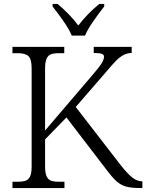

<svg xmlns="http://www.w3.org/2000/svg" viewBox="-20 -951 740 971"><path d="M43 -32H70Q96 -32 110.5 -37.5Q125 -43 132.5 -59.5Q140 -76 140 -109V-605Q140 -652 124 -667Q108 -682 70 -682H43V-714H305V-682H278Q252 -682 237.5 -676.5Q223 -671 215.5 -654Q208 -637 208 -603V-291L448 -572Q482 -611 494 -631Q506 -651 506 -664Q506 -675 494 -679Q482 -683 454 -683V-714H646V-683Q623 -683 604 -672.5Q585 -662 568.5 -645.5Q552 -629 519 -590L363 -410L591 -115Q626 -71 650 -52.5Q674 -34 698 -34H700V0H691Q644 0 617.5 -7.5Q591 -15 569.5 -34Q548 -53 516 -96L316 -357L208 -246V-111Q208 -77 215.5 -60Q223 -43 237.5 -37.5Q252 -32 278 -32H306V0H43ZM246 -918V-931H271Q331 -882 376 -822Q420 -880 482 -931H507V-918Q479 -883 451 -842.5Q423 -802 410 -771H343Q330 -802 302 -842.5Q274 -883 246 -918Z"/></svg>

Font: Noto Serif Light
Style: Regular
Weight: 300
Designer: Monotype Design Team
Foundry: Monotype Imaging Inc.
Version: Version 1.001